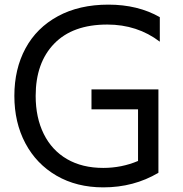

<svg xmlns="http://www.w3.org/2000/svg" viewBox="-20 -797 792 829"><path d="M42 -383Q42 -499 90 -588Q138 -677 230 -727Q322 -777 448 -777Q575 -777 670 -723V-617Q573 -691 443 -691Q294 -691 214 -608.5Q134 -526 134 -383Q134 -289 169 -218.5Q204 -148 269.5 -110Q335 -72 426 -72Q505 -72 576 -102V-325H375V-411H664V-51Q558 12 426 12Q311 12 224 -38.5Q137 -89 89.5 -178.5Q42 -268 42 -383Z"/></svg>

Font: Application
Style: Regular
Weight: 400
Designer: Wei Huang
Foundry: Wei Huang
Version: Version 0.012